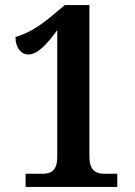

<svg xmlns="http://www.w3.org/2000/svg" viewBox="-20 -738 532 758"><path d="M81 -52V0H443V-52H391C354 -52 333 -71 333 -118V-718H236L176 -668C117 -620 75 -602 41 -592C41 -550 63 -523 92 -523C127 -523 163 -560 206 -619V-118C206 -64 181 -52 147 -52Z"/></svg>

Font: Noto Serif Sinhala Condensed
Style: Bold
Weight: 700
Width: 3
Designer: Jelle Bosma - Monotype Design Team
Foundry: Monotype Imaging Inc.
Version: Version 2.007